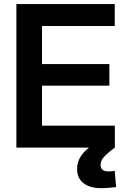

<svg xmlns="http://www.w3.org/2000/svg" viewBox="-20 -748 640 973"><path d="M63 0V-727.5H561.5V-616.2H192.9V-423.3H534.2V-314H192.9V-111.3H562V0ZM492.7 205.6Q436 205.6 403.3 180.4Q370.6 155.3 370.6 107.9Q370.6 71.3 391.8 40.5Q413.1 9.8 457.5 -19.5L562 0Q522.9 28.8 506.3 47.9Q489.7 66.9 489.7 87.4Q489.7 103.5 499.5 112.1Q509.3 120.6 529.8 120.6Q537.6 120.6 545.9 119.9Q554.2 119.1 561.5 117.7L568.4 200.2Q552.2 202.1 532 203.9Q511.7 205.6 492.7 205.6Z"/></svg>

Font: Inter 28pt SemiBold
Style: Regular
Weight: 600
Designer: Rasmus Andersson
Foundry: rsms
Version: Version 4.001;git-66647c0bb